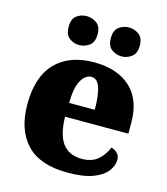

<svg xmlns="http://www.w3.org/2000/svg" viewBox="-114 -851 826 949"><g transform="rotate(15 299.0 -376.0)"><path d="M320 10Q178 10 109.5 -62.5Q41 -135 41 -266Q41 -407 111 -479Q181 -551 308 -551Q426 -551 493.5 -489.5Q561 -428 561 -309V-254H237Q239 -160 272.5 -117Q306 -74 370 -74Q421 -74 451.5 -100Q482 -126 498 -166Q517 -161 529.5 -148Q542 -135 542 -115Q542 -85 520 -56Q498 -27 449.5 -8.5Q401 10 320 10ZM370 -325Q370 -399 356.5 -438.5Q343 -478 313 -478Q281 -478 260 -439Q239 -400 239 -325ZM430 -614Q401 -614 378 -631Q355 -648 355 -688Q355 -729 378 -745.5Q401 -762 430 -762Q456 -762 479.5 -745.5Q503 -729 503 -688Q503 -648 479.5 -631Q456 -614 430 -614ZM212 -614Q184 -614 161.5 -631Q139 -648 139 -688Q139 -729 161.5 -745.5Q184 -762 212 -762Q240 -762 263.5 -745.5Q287 -729 287 -688Q287 -648 263.5 -631Q240 -614 212 -614Z"/></g></svg>

Font: Noto Serif Hebrew Black
Style: Regular
Weight: 900
Version: Version 2.003